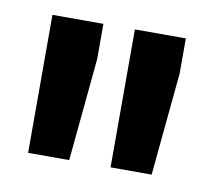

<svg xmlns="http://www.w3.org/2000/svg" viewBox="-44 -799 406 364"><g transform="rotate(10 159.0 -617.0)"><path d="M128.4 -750.5V-683.1L109.4 -484.9H30.3V-750.5ZM287.1 -750.5V-683.1L268.1 -484.9H189V-750.5Z"/></g></svg>

Font: Vazirmatn RD UI
Style: Bold
Weight: 700
Designer: Saber Rastikerdar
Foundry: Saber Rastikerdar
Version: Version 33.003